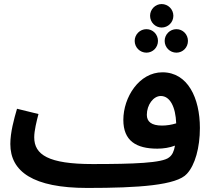

<svg xmlns="http://www.w3.org/2000/svg" viewBox="-20 -907 1049 948"><path d="M778 -771C810 -771 836 -797 836 -829C836 -861 810 -887 778 -887C747 -887 721 -861 721 -829C721 -797 747 -771 778 -771ZM703 -647C735 -647 760 -673 760 -705C760 -737 735 -763 703 -763C671 -763 645 -737 645 -705C645 -673 671 -647 703 -647ZM851 -647C883 -647 908 -673 908 -705C908 -737 883 -763 851 -763C819 -763 793 -737 793 -705C793 -673 819 -647 851 -647ZM411 21C664 21 853 8 903 -49C943 -92 967 -178 967 -275C967 -423 907 -550 782 -550C667 -550 589 -427 589 -315C589 -212 652 -173 757 -173C787 -173 818 -178 844 -188C839 -159 830 -141 815 -130C782 -102 639 -97 437 -97C219 -97 149 -143 149 -229C149 -262 161 -310 170 -344L64 -370C49 -319 31 -253 31 -196C31 -60 143 21 411 21ZM705 -340C705 -389 737 -433 774 -433C819 -433 847 -380 850 -298C828 -291 803 -287 780 -287C727 -287 705 -307 705 -340Z"/></svg>

Font: Noto Sans Arabic SemBd
Style: Regular
Weight: 600
Designer: Monotype Design Team, Nadine Chahine, Nizar Qandah and Khaled Hosny
Foundry: Monotype Imaging Inc.
Version: Version 2.012